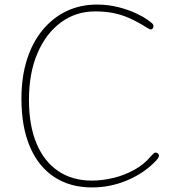

<svg xmlns="http://www.w3.org/2000/svg" viewBox="-20 -800 787 842"><path d="M638 -705Q649 -697 651 -693Q653 -689 653 -685Q653 -682 651.5 -678.5Q650 -675 647.5 -673Q645 -671 642 -671Q638 -671 634 -673Q630 -675 622 -680Q584 -704 549.5 -719.5Q515 -735 478.5 -742.5Q442 -750 397 -750Q313 -750 247.5 -702Q182 -654 144.5 -567Q107 -480 107 -362Q107 -250 140 -171Q173 -92 235 -50Q297 -8 383 -8Q428 -8 476.5 -19.5Q525 -31 568.5 -55Q612 -79 641 -114Q649 -123 653.5 -127Q658 -131 662 -131Q666 -131 669.5 -129Q673 -127 675 -124Q677 -121 677 -118Q677 -114 674.5 -109Q672 -104 665 -96Q613 -41 538.5 -9.5Q464 22 384 22Q287 22 217.5 -24Q148 -70 111 -157Q74 -244 74 -367Q74 -462 98 -538Q122 -614 166.5 -668Q211 -722 271.5 -751Q332 -780 405 -780Q454 -780 499.5 -768.5Q545 -757 581 -739.5Q617 -722 638 -705Z"/></svg>

Font: Playpen Sans Thin
Style: Regular
Weight: 250
Designer: Laura Meseguer, Veronika Burian, José Scaglione
Foundry: TypeTogether
Version: Version 1.001